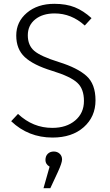

<svg xmlns="http://www.w3.org/2000/svg" viewBox="-20 -716 579 1015"><path d="M286.1 192.9 246.1 278.8H210L242.2 165Q220.2 151.9 220.2 130.4Q220.2 108.9 232.7 96.9Q245.1 85 264.2 85Q283.2 85 295.7 96.9Q308.1 108.9 308.1 127Q308.1 145 286.1 192.9ZM267.1 -695.8Q330.1 -695.8 375.5 -677.5Q420.9 -659.2 463.9 -620.1L428.2 -581.1Q357.4 -645 269 -645Q205.1 -645 166 -613.5Q127 -582 127 -529.3Q127 -476.6 160.9 -447.3Q194.8 -418 292 -387.7Q389.2 -357.4 437 -314.7Q484.9 -272 484.9 -185.5Q484.9 -99.1 422.9 -43.9Q360.8 11.2 257.8 11.2Q129.9 11.2 39.1 -75.2L75.2 -113.8Q154.3 -39.6 256.8 -40Q331.1 -40 377.4 -79.1Q423.8 -118.2 423.8 -182.1Q423.8 -246.1 388.7 -278.3Q353.5 -311.5 254.9 -341.8Q156.2 -372.1 111.1 -414.1Q65.9 -456.1 65.9 -528.3Q65.9 -600.6 122.1 -648.2Q178.2 -695.8 267.1 -695.8Z"/></svg>

Font: FiraSans-Light
Style: Regular
Weight: 300
Designer: Carrois Corporate & Edenspiekermann AG
Foundry: Carrois Corporate GbR & Edenspiekermann AG
Version: Version 3.106;PS 003.106;hotconv 1.0.70;makeotf.lib2.5.58329